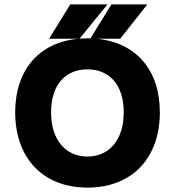

<svg xmlns="http://www.w3.org/2000/svg" viewBox="-20 -840 794 872"><path d="M212 -330C212 -458 280 -525 377 -525C474 -525 542 -458 542 -330C542 -201 473 -129 377 -129C281 -129 212 -201 212 -330ZM706 -330C706 -522 598 -647 419 -664H526L649 -820H486L391 -666H377C365 -666 353 -665 341 -664L468 -820H299L203 -664H335C157 -647 49 -522 49 -330C49 -122 175 12 377 12C580 12 706 -122 706 -330Z"/></svg>

Font: Falling Sky
Style: ExBd
Weight: 400
Designer: Paul D. Hunt
Foundry: Adobe Systems Incorporated
Version: Version 1.02